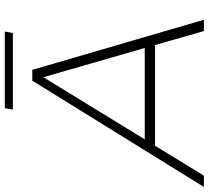

<svg xmlns="http://www.w3.org/2000/svg" viewBox="-98 -796 851 782"><g transform="rotate(-90 327.0 -405.5)"><path d="M591 0 534 -199H124L2 0H-44L389 -699H433L637 0ZM150 -241H522L403 -654ZM277 -811H589L583 -778H271Z"/></g></svg>

Font: Gontserrat ExtraLight
Style: Italic
Weight: 275
Italic angle: -11.3°
Designer: Julieta Ulanovsky
Foundry: Julieta Ulanovsky
Version: Version 6.001